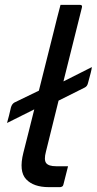

<svg xmlns="http://www.w3.org/2000/svg" viewBox="-20 -770 398 790"><path d="M358 -494Q357 -485 353.5 -471Q350 -457 342 -428Q339 -415 329 -410L221 -356Q208 -304 195 -251Q182 -198 169 -146Q160 -112 170 -99Q180 -86 211 -86H260Q255 -67 250.5 -48.5Q246 -30 241 -11Q240 -5 235.5 -2.5Q231 0 227 0H181Q118 0 87.5 -32.5Q57 -65 76 -141Q87 -185 98.5 -230Q110 -275 121 -320L9 -264Q11 -272 12.5 -277.5Q14 -283 17 -294Q20 -305 25 -328Q29 -342 39 -348L140 -397Q155 -458 170.5 -518.5Q186 -579 201 -640Q207 -666 214.5 -694.5Q222 -723 229 -750H309Q320 -750 317 -739Q298 -663 279 -587Q260 -511 241 -435Z"/></svg>

Font: Recursive Sn Lnr St
Style: Italic
Weight: 400
Italic angle: -15°
Version: Version 1.079;hotconv 1.0.112;makeotfexe 2.5.65598; ttfautoh